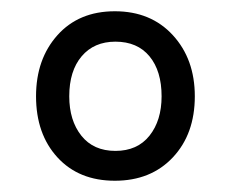

<svg xmlns="http://www.w3.org/2000/svg" viewBox="-20 -748 410 341"><path d="M184 -427Q120 -427 82 -468.5Q44 -510 44 -577Q44 -643 82 -685.5Q120 -728 184 -728Q248 -728 287 -685.5Q326 -643 326 -577Q326 -510 287 -468.5Q248 -427 184 -427ZM185 -480Q224 -480 245.5 -507Q267 -534 267 -577Q267 -622 245.5 -648Q224 -674 185 -674Q147 -674 125 -648Q103 -622 103 -577Q103 -534 124.5 -507Q146 -480 185 -480Z"/></svg>

Font: Noto Serif Bengali SemiCondensed Medium
Style: Regular
Weight: 500
Width: 4
Designer: Juan Bruce, Universal Thirst, Indian Type Foundry and the Monotype Design Team.
Foundry: Monotype Imaging Inc.
Version: Version 2.003; ttfautohint (v1.8.4.7-5d5b)